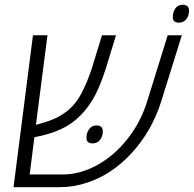

<svg xmlns="http://www.w3.org/2000/svg" viewBox="-20 -776 804 796"><path d="M36.1 0 116.7 -629.9H176.8L128.9 -258.3Q171.4 -269.5 198.5 -280.8Q225.6 -292 251 -310.1Q291.5 -339.4 317.4 -388.7Q343.3 -438 361.8 -496.1L402.8 -629.9H460.9L419.9 -496.1Q398.4 -427.2 373.8 -380.1Q349.1 -333 314 -297.9Q278.8 -261.7 232.9 -240.5Q187 -219.2 122.6 -207L103 -52.7H240.2Q312 -52.7 382.3 -91.3Q452.6 -129.9 506.8 -197.8Q563.5 -268.6 590.8 -357.9L675.3 -629.9H733.9L648.9 -357.4Q608.9 -229.5 520.5 -135.7Q482.4 -95.2 437.5 -65.4Q392.6 -35.6 341.8 -19Q286.1 0 227.1 0ZM363.8 -181.6Q338.4 -181.6 338.4 -204.6Q338.4 -224.6 349.1 -240.2Q359.9 -255.9 379.9 -255.9Q406.2 -255.9 406.2 -231.4Q406.2 -210.9 395 -196.3Q383.8 -181.6 363.8 -181.6ZM721.7 -682.1Q696.3 -682.1 696.3 -705.1Q696.3 -725.1 706.8 -740.7Q717.3 -756.3 737.3 -756.3Q763.7 -756.3 763.7 -731.9Q763.7 -711.4 752.7 -696.8Q741.7 -682.1 721.7 -682.1Z"/></svg>

Font: Open Sans Light
Style: Italic
Weight: 300
Italic angle: -12°
Designer: Monotype Design Team
Foundry: Monotype Imaging Inc.
Version: Version 3.003; ttfautohint (v1.8.4)